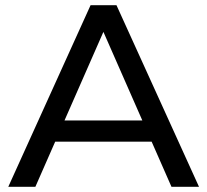

<svg xmlns="http://www.w3.org/2000/svg" viewBox="-20 -720 799 740"><path d="M329.1 -700H428.9L747 0H640.9L358.1 -643.7H399L116.3 0H11.9ZM175.1 -255.7H568.1L597 -174.1H147.1Z"/></svg>

Font: iiserrat Thin
Style: Regular
Weight: 100
Designer: Akira Ohta
Foundry: Akira Ohta
Version: Version 1.200;Glyphs 3.3.1 (3343)